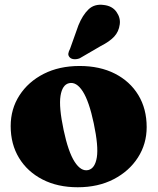

<svg xmlns="http://www.w3.org/2000/svg" viewBox="-20 -775 664 809"><path d="M315.5 -497Q400.5 -497 464 -464.8Q527.5 -432.5 562.8 -374.5Q598 -316.5 598 -239.5Q598 -168.5 561 -111Q524 -53.5 458.8 -19.8Q393.5 14 307.5 14Q222.5 14 159 -18.8Q95.5 -51.5 60.2 -109.5Q25 -167.5 25 -243.5Q25 -316 62 -373.2Q99 -430.5 164.2 -463.8Q229.5 -497 315.5 -497ZM352 -58.5Q380.5 -65.5 388 -112Q395.5 -158.5 375 -255.5Q355.5 -348 328.8 -389.8Q302 -431.5 271 -424.5Q242.5 -418 235 -371.2Q227.5 -324.5 248 -227.5Q267.5 -135 294.5 -93.2Q321.5 -51.5 352 -58.5ZM310.5 -668.5Q328 -711.5 353 -735.5Q378 -759.5 417.5 -754Q453 -750 470.8 -724.8Q488.5 -699.5 484.5 -672Q480.5 -641.5 461.2 -620.8Q442 -600 404.5 -581L316 -529.5Q305 -525 293.2 -525.5Q281.5 -526 274.5 -532.5Q266.5 -540.5 268 -549.8Q269.5 -559 275 -569Z"/></svg>

Font: Fraunces 9pt S000 Black
Style: Regular
Weight: 900
Version: Version 1.000; ttfautohint (v1.8.3)